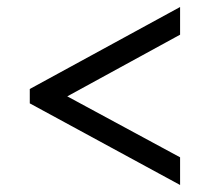

<svg xmlns="http://www.w3.org/2000/svg" viewBox="-20 -632 599 548"><path d="M494 -104 65 -337V-378L494 -612V-533L172 -357L494 -183Z"/></svg>

Font: Noto Serif Tibetan
Style: Bold
Weight: 700
Designer: Monotype Design Team
Foundry: Monotype Imaging Inc.
Version: Version 2.103; ttfautohint (v1.8.4.7-5d5b)